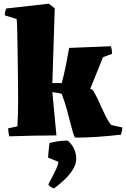

<svg xmlns="http://www.w3.org/2000/svg" viewBox="-20 -732 681 1038"><path d="M387 12Q382 9 375.5 -12Q369 -33 361 -65Q353 -98 341.5 -139.5Q330 -181 314 -224Q306 -227 290 -230Q274 -233 263 -234L285 0Q221 0 157.5 1.5Q94 3 30 5Q24 -18 24 -38L74 -49Q76 -79 77 -115Q78 -151 78 -189Q78 -210 77.5 -255.5Q77 -301 76.5 -357.5Q76 -414 75 -470Q74 -526 73 -569Q72 -612 70 -629L6 -649Q6 -658 8 -667.5Q10 -677 13 -686L244 -712L276 -687L263 -283H314Q325 -324 336 -378Q347 -432 354 -473L580 -482Q586 -461 586 -441L537 -423L468 -252L481 -246Q492 -229 503.5 -206Q515 -183 525 -159Q538 -130 552 -102.5Q566 -75 581 -56L641 -43Q641 -33 639 -23.5Q637 -14 634 -4Q573 3 511 7.5Q449 12 387 12ZM273 286Q266 286 254 278Q242 270 242 266Q242 263 249.5 249Q257 235 267 216Q277 197 285.5 177.5Q294 158 296 143L240 120Q240 114 241.5 97Q243 80 245 63Q247 46 248 41Q263 37 289 32.5Q315 28 346 28Q370 49 381 74Q392 99 392 126Q392 156 373 186Q354 216 326.5 241.5Q299 267 273 286Z"/></svg>

Font: Labrada Black
Style: Regular
Weight: 900
Designer: Mercedes Jáuregui
Foundry: Omnibus-Type Team
Version: Version 1.000; ttfautohint (v1.8.4.7-5d5b)